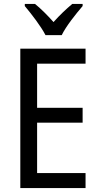

<svg xmlns="http://www.w3.org/2000/svg" viewBox="-20 -963 509 983"><path d="M213 -783H296C318 -829 369 -892 403 -932V-943H350C316 -914 289 -889 254 -850C223 -885 188 -920 159 -943H107V-932C143 -889 190 -828 213 -783ZM418 0V-77H170V-335H403V-411H170V-637H418V-714H84V0Z"/></svg>

Font: Noto Sans Oriya Cond
Style: Regular
Weight: 400
Width: 3
Designer: Amélie Bonet and Sol Matas
Foundry: Google LLC
Version: Version 2.006